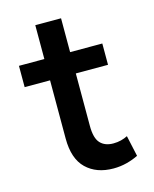

<svg xmlns="http://www.w3.org/2000/svg" viewBox="-102 -709 634 792"><g transform="rotate(-15 215.0 -313.0)"><path d="M284.5 15Q212 15 168.5 -27Q125 -69 125 -155.5V-639.5H235V-495H372.5V-404H235V-179.5Q235 -127.5 254.8 -106.2Q274.5 -85 310.5 -85Q328 -85 343.5 -89Q359 -93 371.5 -99.5L391 -10.5Q369.5 0.5 341.8 7.8Q314 15 284.5 15ZM16.5 -404V-495H139.5V-404Z"/></g></svg>

Font: Geologica Roman
Style: Regular
Weight: 400
Designer: Sindre Bremnes, Frode Helland
Foundry: Monokrom Skriftforlag AS
Version: Version 1.010;gftools[0.9.28]